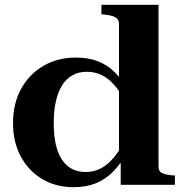

<svg xmlns="http://www.w3.org/2000/svg" viewBox="-20 -767 764 797"><path d="M638 -76Q638 -55 654 -48Q670 -41 697 -39H706V0H481V-117L474 -112V-665Q474 -679 468 -687Q462 -695 449.5 -699.5Q437 -704 417 -706L401 -708V-747H638ZM294 -528Q347 -528 387 -512.5Q427 -497 458 -465.5Q489 -434 512 -387L500 -346Q478 -387 454 -414.5Q430 -442 402 -455.5Q374 -469 340 -469Q306 -469 280.5 -454.5Q255 -440 238 -413Q221 -386 212 -346.5Q203 -307 203 -256Q203 -206 211.5 -168Q220 -130 237 -104.5Q254 -79 278.5 -66Q303 -53 335 -53Q370 -53 398.5 -68Q427 -83 451.5 -112Q476 -141 498 -183L509 -135Q482 -88 450.5 -55.5Q419 -23 378.5 -6.5Q338 10 286 10Q212 10 155.5 -23.5Q99 -57 66.5 -117Q34 -177 34 -256Q34 -337 67.5 -398Q101 -459 160 -493.5Q219 -528 294 -528Z"/></svg>

Font: Roboto Serif 120pt Expanded SemiBold
Style: Regular
Weight: 600
Width: 7
Designer: Greg Gazdowicz
Foundry: Commercial Type
Version: Version 1.008